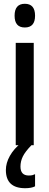

<svg xmlns="http://www.w3.org/2000/svg" viewBox="-20 -766 261 1013"><path d="M111 -746Q165 -746 165 -683Q165 -621 111 -621Q57 -621 57 -683Q57 -746 111 -746ZM158 -540V0H63V-540ZM88 113Q88 160 132 160Q144 160 151.5 158Q159 156 165 153V217Q156 222 142.5 224.5Q129 227 113 227Q11 227 11 131Q11 94 32 56.5Q53 19 93 -13L146 0Q113 34 100.5 59.5Q88 85 88 113Z"/></svg>

Font: Noto Sans Thai ExtCond Med
Style: Regular
Weight: 500
Width: 2
Designer: Monotype Design Team
Foundry: Monotype Imaging Inc.
Version: Version 2.002; ttfautohint (v1.8.4.7-5d5b)